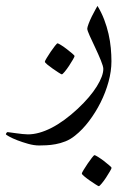

<svg xmlns="http://www.w3.org/2000/svg" viewBox="-90 -242 451 659"><path d="M292.5 -31.7Q292.5 2.4 282.5 38.8Q272.5 75.2 255.4 109.4Q238.3 143.6 215.8 173.3Q193.4 203.1 167.5 223.6Q151.9 236.3 134.5 243.2Q117.2 250 100.8 252.9Q84.5 255.9 69.6 256.6Q54.7 257.3 44.4 257.3Q26.9 257.3 6.8 251.7Q-13.2 246.1 -30.3 239.5Q-47.4 232.9 -58.6 226.6Q-69.8 220.2 -69.8 219.2Q-69.8 217.3 -67.9 214.4Q-65.9 211.4 -64 211.4Q-63.5 211.4 -54.7 212.6Q-45.9 213.9 -34.9 215.3Q-23.9 216.8 -12.7 218Q-1.5 219.2 5.9 219.2Q42.5 219.2 85.9 197.3Q129.4 175.3 177.2 130.9Q219.7 90.8 242.2 54.7Q264.6 18.6 264.6 -5.4Q264.6 -14.2 256.1 -34.9Q247.6 -55.7 237.1 -77.9Q226.6 -100.1 218 -118.9Q209.5 -137.7 209.5 -143.6Q209.5 -147.9 214.1 -160.4Q218.8 -172.9 225.3 -186Q231.9 -199.2 237.8 -209.7Q243.7 -220.2 244.6 -221.7Q258.3 -199.2 267.6 -174.8Q276.9 -150.4 282.5 -125.7Q288.1 -101.1 290.3 -77.1Q292.5 -53.2 292.5 -31.7ZM293 334Q293 336.4 287.1 346.4Q281.2 356.4 273.9 367.7Q266.6 378.9 259 387.9Q251.5 397 249 397Q247.6 397 238.3 391.1Q229 385.3 218.5 377.9Q208 370.6 199.5 363.5Q190.9 356.4 190.9 353.5Q190.9 351.1 197 341.1Q203.1 331.1 210.7 319.8Q218.3 308.6 225.3 299.6Q232.4 290.5 234.4 290.5Q236.8 290.5 246.6 296.6Q256.3 302.7 266.6 310.5Q276.9 318.4 284.9 325.4Q293 332.5 293 334ZM166 -49.8Q166 -47.4 160.2 -37.4Q154.3 -27.3 147 -16.1Q139.6 -4.9 132.1 4.2Q124.5 13.2 122.1 13.2Q120.6 13.2 111.3 7.3Q102.1 1.5 91.6 -5.9Q81.1 -13.2 72.5 -20.3Q64 -27.3 64 -30.3Q64 -32.7 70.1 -42.7Q76.2 -52.7 83.7 -64Q91.3 -75.2 98.4 -84.2Q105.5 -93.3 107.4 -93.3Q109.9 -93.3 119.6 -87.2Q129.4 -81.1 139.6 -73.2Q149.9 -65.4 158 -58.3Q166 -51.3 166 -49.8Z"/></svg>

Font: Accordance
Style: Regular
Weight: 400
Version: Version 1.1 (build May 11, 2018) Miklal Software Solutions, 